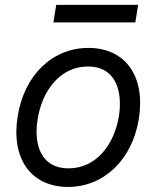

<svg xmlns="http://www.w3.org/2000/svg" viewBox="-20 -747 637 779"><path d="M256.4 11.4C400.9 11.4 516 -98 543.3 -264.2C571 -437.5 489 -552.6 338.8 -552.6C193.5 -552.6 78.5 -443.2 51.8 -275.6C23.8 -103.7 105.5 11.4 256.4 11.4ZM132.8 -264.2C150.6 -376.4 221.9 -477.3 337.4 -477.3C446.4 -477.3 479 -382.1 462.4 -275.6C443.9 -163 372.5 -63.9 257.8 -63.9C148.1 -63.9 115.4 -157.7 132.8 -264.2ZM196.7 -656.2H529.1L540.5 -727.3H208.1Z"/></svg>

Font: Margiela Sans
Style: Italic
Weight: 400
Italic angle: -9.39999°
Designer: Stefan Endress, Andreas Faust
Version: Version 1.100;FEAKit 1.0